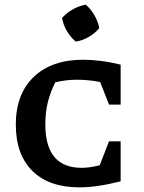

<svg xmlns="http://www.w3.org/2000/svg" viewBox="-20 -797 619 826"><path d="M322 9Q191 9 119.5 -61.5Q48 -132 48 -261Q48 -392 125 -466Q202 -540 338 -540Q373 -540 413.5 -535Q454 -530 499 -519V-347H449L411 -444Q387 -449 361.5 -451.5Q336 -454 311 -454Q264 -454 218 -443Q197 -402 186 -358Q175 -314 175 -262Q175 -75 331 -75Q365 -75 409 -86L449 -189H499V-17Q398 9 322 9ZM349 -777Q371 -758 386.5 -731Q402 -704 407 -676Q389 -654 361.5 -638Q334 -622 306 -618Q284 -636 268 -663Q252 -690 247 -720Q266 -741 293 -756.5Q320 -772 349 -777Z"/></svg>

Font: Piazzolla SC SemiBold
Style: Regular
Weight: 600
Designer: Juan Pablo del Peral
Foundry: Huerta Tipografica
Version: Version 1.330